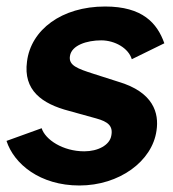

<svg xmlns="http://www.w3.org/2000/svg" viewBox="-22 -560 532 590"><path d="M222 10C344 10 446 -64 459 -159C467 -212 450 -277 341 -309L266 -333C216 -349 188 -359 193 -388C198 -421 245 -436 289 -436C331 -436 373 -412 383 -378L483 -427C461 -489 416 -540 301 -540C167 -540 73 -468 61 -371C49 -283 106 -241 191 -219L274 -196C310 -186 326 -173 320 -143C315 -114 279 -95 237 -95C171 -95 117 -131 106 -166L-2 -127C21 -56 101 10 222 10Z"/></svg>

Font: Cheyenne Sans
Style: Bold Italic
Weight: 700
Italic angle: -8.13011°
Designer: The Public Sans project authors (U.S. Web Design System), Libre Franklin designed by Pablo Impallari and Rodrigo Fuenzal
Foundry: The Cheyenne Sans Project Authors
Version: Version 2.007